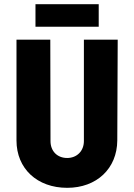

<svg xmlns="http://www.w3.org/2000/svg" viewBox="-20 -890 643 920"><path d="M302 10C443 10 541 -82 542 -217L544 -700H382V-214C382 -166 348 -133 302 -133C254 -133 222 -166 222 -214L221 -700H59V-217C59 -82 158 10 302 10ZM150 -762H453V-870H150Z"/></svg>

Font: Finlandica
Style: Bold
Weight: 700
Designer: Niklas Ekholm, Juho Hiilivirta, Jaakko Suomalainen
Foundry: Helsinki Type Studio
Version: Version 2.000;Glyphs 3.2 (3202)